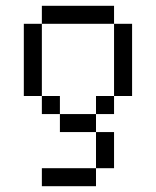

<svg xmlns="http://www.w3.org/2000/svg" viewBox="-20 -520 540 665"><path d="M312.5 62.5H125V125H312.5ZM312.5 62.5H375Q375 62.5 375 -62.5H312.5Q312.5 -62.5 312.5 62.5ZM312.5 -62.5V-125H187.5V-62.5ZM187.5 -125V-187.5H125V-125ZM312.5 -125H375V-187.5H312.5ZM125 -187.5Q125 -187.5 125 -437.5H62.5Q62.5 -437.5 62.5 -187.5ZM375 -187.5H437.5Q437.5 -187.5 437.5 -437.5H375Q375 -437.5 375 -187.5ZM125 -437.5H375V-500H125Z"/></svg>

Font: UnifontExMono
Style: Regular
Weight: 500
Version: Version 15.0.06